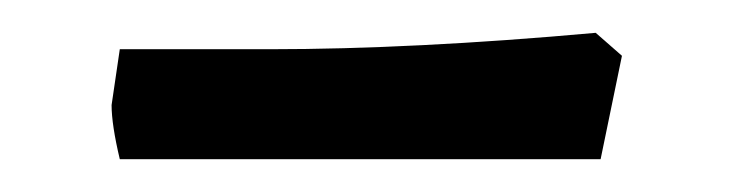

<svg xmlns="http://www.w3.org/2000/svg" viewBox="-20 -383 447 117"><path d="M144 -353Q232 -353 343 -363L359 -349L346 -286H53Q48 -307 48 -319L53 -353Z"/></svg>

Font: Kotta One
Style: Regular
Weight: 400
Designer: Ania Kruk
Foundry: Ania Kruk
Version: Version 1.001